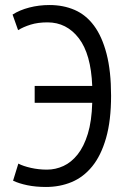

<svg xmlns="http://www.w3.org/2000/svg" viewBox="-20 -732 505 764"><path d="M118 -390H347Q342 -517 293.5 -580Q245 -643 169 -643Q131 -643 102 -634Q73 -625 52 -612L30 -674Q58 -692 96.5 -702Q135 -712 177 -712Q232 -712 277 -692.5Q322 -673 354 -630Q386 -587 404 -518Q422 -449 422 -351Q422 -252 402 -182.5Q382 -113 347 -70Q312 -27 265 -7.5Q218 12 163 12Q122 12 88.5 5Q55 -2 32 -13L53 -81Q72 -71 103 -64Q134 -57 167 -57Q201 -57 232.5 -71.5Q264 -86 289 -117.5Q314 -149 329.5 -199.5Q345 -250 347 -323H118Z"/></svg>

Font: PT Sans Narrow
Style: Regular
Weight: 400
Width: 3
Designer: A.Korolkova, O.Umpeleva, V.Yefimov
Foundry: ParaType Ltd
Version: Version 2.003W OFL